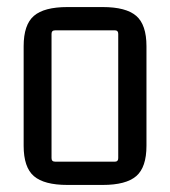

<svg xmlns="http://www.w3.org/2000/svg" viewBox="-20 -517 482 544"><path d="M47 -104V-386Q47 -447 76 -472Q105 -497 171 -497H271Q337 -497 366 -472Q395 -447 395 -386V-104Q395 -43 366 -18Q337 7 271 7H171Q105 7 76 -18Q47 -43 47 -104ZM306 -431H136Q126 -431 126 -421V-69Q126 -59 136 -59H306Q315 -59 315 -69V-421Q315 -431 306 -431Z"/></svg>

Font: Gemunu Libre
Style: Regular
Weight: 400
Designer: Puspanada Ekanayake, Sola Matas, Pathum Egodawatta, Kosala Senevirathne
Foundry: mooniak
Version: Version 1.100